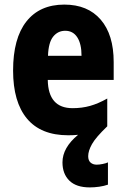

<svg xmlns="http://www.w3.org/2000/svg" viewBox="-20 -579 549 836"><path d="M364 101Q364 120 374.5 129Q385 138 401 138Q412 138 427 135Q442 132 450 128V225Q433 231 412 234Q391 237 371 237Q312 237 282 207.5Q252 178 252 128Q252 64 320 8Q300 10 277 10Q158 10 97.5 -62.5Q37 -135 37 -272Q37 -412 95 -485.5Q153 -559 260 -559Q362 -559 418.5 -493.5Q475 -428 475 -309V-231H188Q190 -108 296 -108Q337 -108 372.5 -118Q408 -128 447 -150V-29Q397 19 380.5 48.5Q364 78 364 101ZM264 -445Q232 -445 211.5 -419.5Q191 -394 189 -336H335Q335 -388 316.5 -416.5Q298 -445 264 -445Z"/></svg>

Font: Noto Sans Devanagari Condensed ExtraBold
Style: Regular
Weight: 800
Width: 3
Designer: Jelle Bosma - Monotype Design Team
Foundry: Monotype Imaging Inc.
Version: Version 2.004; ttfautohint (v1.8.4.7-5d5b)